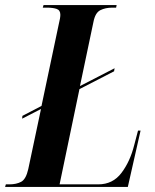

<svg xmlns="http://www.w3.org/2000/svg" viewBox="-54 -734 607 754"><path d="M-34 0 -31 -10H-17Q10 -10 29 -20Q48 -30 57 -70L107 -306L33 -268L34 -279L109 -318L177 -640Q183 -664 183 -676Q183 -694 168.5 -699Q154 -704 130 -704H114L117 -714H404L402 -704H387Q360 -704 340 -694Q320 -684 313 -648L260 -396L396 -466L394 -454L258 -384L180 -10H332Q389 -10 423 -55Q457 -100 473 -164L488 -221H498L448 0Z"/></svg>

Font: Noto Serif Display ExtraCondensed
Style: Bold Italic
Weight: 700
Width: 2
Italic angle: -12°
Designer: Monotype Design Team
Foundry: Monotype Imaging Inc.
Version: Version 2.009